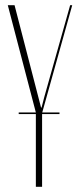

<svg xmlns="http://www.w3.org/2000/svg" viewBox="-20 -719 308 739"><path d="M138 -305H140L150 -344L250 -699H258L142 -284V0H118V-286L10 -699H36ZM52 -286H209V-280H52Z"/></svg>

Font: Moniqa Thin Display
Style: Regular
Weight: 100
Designer: Rajesh Rajput
Foundry: Rajesh Rajput
Version: Version 1.000